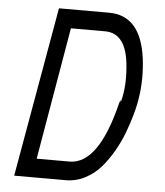

<svg xmlns="http://www.w3.org/2000/svg" viewBox="-53 -797 724 844"><g transform="rotate(5 309.0 -375.0)"><path d="M41 0 173 -750H394Q534 -750 559 -564Q571 -469 556 -381Q556 -379 552 -359Q548 -339 538 -304Q528 -269 513 -229.5Q498 -190 474.5 -149Q451 -108 422.5 -75Q394 -42 354 -21Q314 0 268 0ZM133 -83H278Q405 -83 472 -355L478 -374V-369Q478 -358 482 -372Q498 -435 491 -518Q480 -667 384 -667H233Z"/></g></svg>

Font: Hermit LightItalic
Style: Regular
Weight: 300
Italic angle: -10°
Designer: Pablo Caro
Version: Version 2.000;PS 002.000;hotconv 1.0.88;makeotf.lib2.5.64775